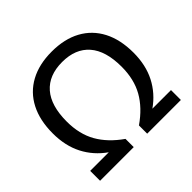

<svg xmlns="http://www.w3.org/2000/svg" viewBox="-178 -948 1146 1146"><g transform="rotate(-45 395.0 -375.0)"><path d="M54.5 0V-83.5H211.5Q135.5 -137 95 -216Q54.5 -295 54.5 -399.5Q54.5 -510 95 -588.2Q135.5 -666.5 212 -708Q288.5 -749.5 395.5 -749.5Q502.5 -749.5 578.8 -708Q655 -666.5 695.8 -588.2Q736.5 -510 736.5 -399.5Q736.5 -295 696 -216Q655.5 -137 579.5 -83.5H736.5V0H452V-69.5Q540 -130.5 583.5 -207.5Q627 -284.5 627 -390.5Q627 -524.5 567.2 -593Q507.5 -661.5 395.5 -661.5Q283 -661.5 223.2 -593Q163.5 -524.5 163.5 -390.5Q163.5 -284.5 207.2 -207.5Q251 -130.5 338.5 -69.5V0Z"/></g></svg>

Font: Encode Sans Semi Expanded Medium
Style: Regular
Weight: 500
Width: 6
Designer: Multiple Designers
Foundry: Impallari Type
Version: Version 3.000; ttfautohint (v1.8.3) -l 8 -r 50 -G 200 -x 14 